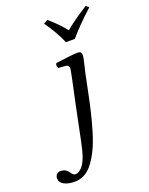

<svg xmlns="http://www.w3.org/2000/svg" viewBox="-235 -732 780 1008"><g transform="rotate(-20 155.5 -228.0)"><path d="M250.5 -320.3 232.9 -233.9Q217.8 -159.2 207.5 -117.2Q195.3 -66.4 179.7 -14.6Q164.1 37.1 146.7 73Q129.4 108.9 108.2 137.9Q86.9 167 60.8 181.4Q34.7 195.8 3.9 195.8Q-31.2 195.8 -54.7 183.3Q-78.1 170.9 -78.1 147.9Q-78.1 133.3 -69.1 125.2Q-60.1 117.2 -48.8 117.2Q-32.2 117.2 -21 124Q-9.8 130.9 -5.1 138.7Q-0.5 146.5 6.3 153.3Q13.2 160.2 22 160.2Q40 160.2 60.8 136.7Q81.5 113.3 96.2 56.2Q106.4 15.1 122.1 -64.5L145 -175.8L175.8 -320.8Q185.1 -364.7 185.1 -372.1Q185.1 -379.9 180.4 -385.7Q175.8 -391.6 167 -392.1L127 -395Q116.2 -411.6 126 -422.9L159.2 -427.2L194.3 -431.6Q206.5 -433.1 222.7 -434.6Q238.8 -436 250 -436Q270.5 -436 270.5 -415Q270.5 -407.2 267.8 -393.8Q265.1 -380.4 259.3 -356.9Q253.4 -333.5 250.5 -320.3ZM210.4 -508.8Q184.1 -571.3 135.7 -639.2L158.7 -651.9Q216.8 -601.6 246.1 -562Q292 -601.1 372.6 -651.9L388.7 -639.2Q308.6 -566.4 260.3 -508.8Z"/></g></svg>

Font: Linux Libertine G
Style: Italic
Weight: 400
Italic angle: -12°
Designer: Philipp H. Poll
Foundry: Philipp H. Poll
Version: Version 5.1.3